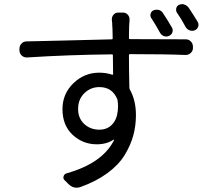

<svg xmlns="http://www.w3.org/2000/svg" viewBox="-20 -838 1040 911"><path d="M918 -734.4Q921.9 -727.5 921.9 -720.7Q921.9 -715.8 919.9 -710.9Q916 -699.2 904.3 -694.3Q892.6 -689.5 880.4 -693.8Q868.2 -698.2 861.3 -709Q840.8 -748 819.3 -778.3Q813.5 -788.1 816.4 -799.3Q819.3 -810.5 830.1 -815.4Q836.9 -818.4 844.7 -818.4Q849.6 -818.4 854.5 -816.4Q867.2 -812.5 875 -801.8Q900.4 -763.7 918 -734.4ZM795.9 -707Q801.8 -696.3 797.9 -684.6Q793.9 -672.9 782.2 -668Q770.5 -662.1 758.3 -666.5Q746.1 -670.9 739.3 -682.6Q716.8 -723.6 697.3 -752.9Q691.4 -762.7 694.8 -773.9Q698.2 -785.2 709 -789.1Q715.8 -792 722.7 -792Q727.5 -792 733.4 -791Q746.1 -787.1 752.9 -776.4Q774.4 -744.1 795.9 -707ZM451.2 -222.7Q496.1 -222.7 520.5 -257.8Q540 -286.1 540 -334Q540 -346.7 538.1 -359.4Q538.1 -364.3 536.1 -368.2Q512.7 -424.8 451.2 -424.8Q410.2 -424.8 380.4 -396Q350.6 -367.2 350.6 -321.3Q350.6 -276.4 379.9 -249.5Q409.2 -222.7 451.2 -222.7ZM591.8 -656.2Q591.8 -652.3 596.7 -652.3H606.4Q648.4 -652.3 861.3 -651.4Q876 -651.4 885.7 -641.1Q895.5 -630.9 895.5 -616.2V-610.4Q895.5 -596.7 885.3 -586.9Q875 -577.1 860.4 -577.1Q768.6 -581.1 605.5 -581.1H596.7Q591.8 -581.1 591.8 -576.2Q591.8 -508.8 593.8 -422.9Q593.8 -418 595.7 -414.1Q625 -362.3 625 -292Q625 -241.2 612.3 -194.8Q599.6 -148.4 571.3 -102.1Q543 -55.7 489.7 -16.6Q436.5 22.5 363.3 48.8Q352.5 52.7 343.8 52.7Q322.3 52.7 305.7 36.1L287.1 17.6Q278.3 9.8 281.7 -1.5Q285.2 -12.7 295.9 -15.6Q466.8 -63.5 521.5 -173.8Q521.5 -174.8 521 -175.3Q520.5 -175.8 519.5 -175.8Q486.3 -153.3 439.5 -153.3Q373 -153.3 324.7 -198.2Q276.4 -243.2 276.4 -320.3Q276.4 -392.6 328.1 -442.9Q379.9 -493.2 451.2 -493.2Q483.4 -493.2 512.7 -483.4Q516.6 -482.4 516.6 -486.3L515.6 -575.2Q515.6 -580.1 511.7 -580.1Q306.6 -578.1 108.4 -565.4Q94.7 -564.5 84 -573.7Q73.2 -583 72.3 -597.7V-606.4Q72.3 -621.1 82 -631.3Q91.8 -641.6 106 -641.6Q120.1 -641.6 275.9 -645.5Q431.6 -649.4 510.7 -651.4Q514.6 -651.4 514.6 -655.3Q514.6 -665 514.2 -678.7Q513.7 -692.4 513.7 -701.2Q513.7 -710 512.7 -715.8Q512.7 -728.5 510.7 -744.1Q509.8 -757.8 518.6 -768.1Q527.3 -778.3 541 -778.3H563.5Q577.1 -778.3 586.4 -768.1Q595.7 -757.8 594.7 -743.2Q592.8 -724.6 592.8 -715.8Q592.8 -710 592.3 -689.5Q591.8 -668.9 591.8 -656.2Z"/></svg>

Font: Gen Jyuu GothicL Regular
Style: Regular
Weight: 400
Designer: [Source Han Sans]
Ryoko NISHIZUKA  (kana & ideographs); Paul D. Hunt (Latin, Greek & Cyrillic); Wenlong ZHANG  (bopomofo
Version: Version 1.002.20150607